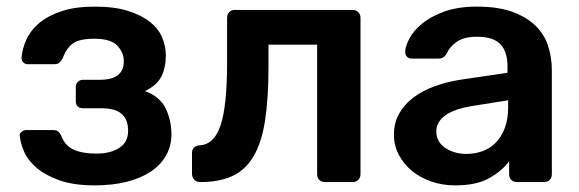

<svg xmlns="http://www.w3.org/2000/svg" viewBox="-20 -550 1749 580"><path d="M266 10Q202 10 159 -5.5Q116 -21 90 -43.5Q64 -66 53 -91.5Q42 -117 40 -138Q38 -146 44.5 -151.5Q51 -157 59 -157H140Q151 -157 156 -152.5Q161 -148 165 -140Q176 -110 202.5 -98Q229 -86 271 -86Q313 -86 340 -103Q367 -120 367 -155Q367 -188 348 -205.5Q329 -223 286 -223H231Q209 -223 209 -245V-287Q209 -296 215 -302.5Q221 -309 231 -309H282Q354 -309 354 -365Q354 -391 334.5 -412Q315 -433 265 -433Q218 -433 198.5 -417.5Q179 -402 169 -373Q164 -365 159 -360.5Q154 -356 143 -356H64Q56 -356 50.5 -361.5Q45 -367 45 -375Q47 -402 59.5 -430Q72 -458 98 -480Q124 -502 165.5 -516Q207 -530 266 -530Q326 -530 367 -517Q408 -504 433.5 -483.5Q459 -463 470 -436.5Q481 -410 481 -383Q481 -346 467.5 -319Q454 -292 418 -275Q463 -258 480 -223.5Q497 -189 498 -146Q498 -109 481.5 -80Q465 -51 434.5 -31Q404 -11 361.5 -0.5Q319 10 266 10Z M585 0Q574 0 567 -7Q560 -14 560 -25V-87Q560 -109 583 -111Q627 -113 646.5 -172Q666 -231 666 -361V-496Q666 -507 672.5 -513.5Q679 -520 690 -520H1045Q1055 -520 1062 -513.5Q1069 -507 1069 -496V-24Q1069 -13 1062 -6.5Q1055 0 1045 0H962Q951 0 944.5 -6.5Q938 -13 938 -24V-415H791V-347Q791 -251 780.5 -184.5Q770 -118 745.5 -77Q721 -36 681.5 -18Q642 0 585 0Z M1355 10Q1316 10 1282 -2Q1248 -14 1223.5 -34.5Q1199 -55 1184.5 -83Q1170 -111 1170 -143Q1170 -178 1185 -205.5Q1200 -233 1227 -254Q1254 -275 1292 -289Q1330 -303 1376 -310L1513 -330V-351Q1513 -393 1492 -416Q1471 -439 1420 -439Q1383 -439 1361 -424.5Q1339 -410 1328 -386Q1320 -373 1305 -373H1226Q1204 -373 1204 -395Q1205 -411 1217 -434Q1229 -457 1255 -478.5Q1281 -500 1322 -515Q1363 -530 1421 -530Q1484 -530 1527 -514.5Q1570 -499 1597 -473Q1624 -447 1635.5 -412Q1647 -377 1647 -338V-24Q1647 -13 1640.5 -6.5Q1634 0 1623 0H1542Q1531 0 1524.5 -6.5Q1518 -13 1518 -24V-63Q1498 -35 1459 -12.5Q1420 10 1355 10ZM1389 -85Q1415 -85 1438 -93.5Q1461 -102 1478 -119.5Q1495 -137 1505 -163.5Q1515 -190 1515 -226V-247L1414 -231Q1354 -222 1326 -202Q1298 -182 1298 -153Q1298 -136 1305.5 -123.5Q1313 -111 1326 -102.5Q1339 -94 1355 -89.5Q1371 -85 1389 -85Z"/></svg>

Font: Fz Rubik Med
Style: Regular
Weight: 500
Designer: Hubert and Fischer
Foundry: Hubert and Fischer
Version: Vit hóa bi FontZin.com